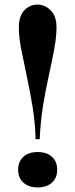

<svg xmlns="http://www.w3.org/2000/svg" viewBox="-20 -802 328 836"><path d="M144 -782Q176 -782 201 -756.5Q226 -731 226 -684Q226 -641 216 -587Q206 -533 192 -470.5Q178 -408 167 -339Q156 -270 153 -196H135Q133 -270 121.5 -339Q110 -408 96.5 -470.5Q83 -533 72.5 -587Q62 -641 62 -684Q62 -731 85.5 -756.5Q109 -782 144 -782ZM144 -140Q183 -140 206 -119.5Q229 -99 229 -63Q229 -27 206 -6.5Q183 14 144 14Q105 14 82 -6.5Q59 -27 59 -63Q59 -99 82 -119.5Q105 -140 144 -140Z"/></svg>

Font: Playfair Display
Style: Bold
Weight: 700
Designer: Claus Eggers Sørensen
Foundry: Claus Eggers Sørensen
Version: Version 1.203